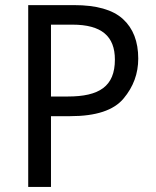

<svg xmlns="http://www.w3.org/2000/svg" viewBox="-20 -734 611 754"><path d="M90.8 -713.9V0H180.2V-277.8H255.9C356.9 -277.8 426.8 -300.8 465.3 -347.2C503.9 -393.1 522.9 -445.3 522.9 -503.9C522.9 -570.8 502.9 -622.6 462.9 -659.2C422.9 -695.8 358.9 -713.9 271 -713.9ZM264.2 -637.2C378.9 -637.2 431.2 -591.8 431.2 -500C431.2 -394.5 369.6 -355 246.1 -355H180.2V-637.2Z"/></svg>

Font: Avrile Sans
Style: Regular
Weight: 400
Designer: Monotype Design Team, Google (font), Stefan Peev (BGR Cyrillic), Cristiano Sobral (main changes)
Foundry: The Avrile Sans Project Authors
Version: Version 3.110